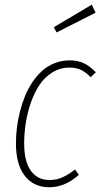

<svg xmlns="http://www.w3.org/2000/svg" viewBox="-20 -788 428 818"><path d="M371.1 -768.1 387.2 -733.9 221.2 -649.9 209 -671.9ZM388.2 -480 366.2 -459Q347.2 -479.5 326.2 -489.7Q305.2 -500 275.9 -500Q235.8 -500 202.6 -479.2Q169.4 -458.5 147.7 -425.5Q126 -392.6 111.1 -349.4Q96.2 -306.2 89.6 -262.7Q83 -219.2 83 -176.8Q83 -99.6 111.6 -60.3Q140.1 -21 190.9 -21Q220.7 -21 246.1 -32.5Q271.5 -43.9 299.8 -65.9L315.9 -43Q256.8 9.8 189.9 9.8Q123.5 9.8 85.7 -38.8Q47.9 -87.4 47.9 -176.8Q47.9 -209.5 52 -243.4Q56.2 -277.3 64.9 -312.3Q73.7 -347.2 86.7 -378.9Q99.6 -410.6 118.4 -438.5Q137.2 -466.3 160.2 -486.8Q183.1 -507.3 212.9 -519Q242.7 -530.8 276.9 -530.8Q311 -530.8 337.2 -518.6Q363.3 -506.3 388.2 -480Z"/></svg>

Font: Fira Sans Compressed UltraLight
Style: Italic
Weight: 200
Width: 3
Italic angle: -8°
Designer: Carrois Corporate & Edenspiekermann AG
Foundry: Carrois Corporate GbR & Edenspiekermann AG
Version: Version 4.203;PS 004.203;hotconv 1.0.88;makeotf.lib2.5.64775